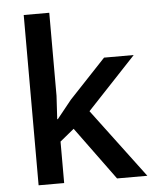

<svg xmlns="http://www.w3.org/2000/svg" viewBox="-52 -752 636 795"><g transform="rotate(-5 266.5 -354.0)"><path d="M182.5 0H76.3V-707.8H182.5V-362.5L176.9 -265.9H179.5L240.1 -341.3L392.3 -503H515.7L312.9 -287.2L528.3 0H402.4L241.2 -220.4L182.5 -172.4Z"/></g></svg>

Font: Khula Semibold
Style: Regular
Weight: 600
Designer: Erin McLaughlin, Steve Matteson
Version: Version 1.000;PS 1.0;hotconv 1.0.72;makeotf.lib2.5.5900; ttf